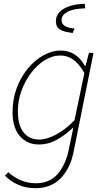

<svg xmlns="http://www.w3.org/2000/svg" viewBox="-20 -756 558 1010"><path d="M166 234Q117 234 76 216Q35 198 6 168L24 150Q50 175 88 191.5Q126 208 168 208Q242 208 284 158.5Q326 109 342 30L366 -86Q324 -46 279.5 -21Q235 4 184 4Q123 4 84.5 -40Q46 -84 46 -166Q46 -233 67.5 -291.5Q89 -350 125.5 -394.5Q162 -439 207.5 -464.5Q253 -490 300 -490Q343 -490 375 -468Q407 -446 426 -410H430L448 -478H472L366 48Q348 133 297.5 183.5Q247 234 166 234ZM186 -22Q228 -22 278.5 -50Q329 -78 372 -124L424 -372Q395 -422 364.5 -443Q334 -464 298 -464Q255 -464 215 -439Q175 -414 143 -371.5Q111 -329 92.5 -277Q74 -225 74 -172Q74 -97 104 -59.5Q134 -22 186 -22ZM362 -582Q326 -587 307 -595Q288 -603 281 -615Q274 -627 274 -644Q274 -673 293.5 -693Q313 -713 347 -724Q381 -735 426 -736L428 -712Q367 -711 335.5 -694Q304 -677 304 -652Q304 -630 321 -619.5Q338 -609 372 -606Z"/></svg>

Font: Source Sans 3 ExtraLight ExtraLight
Style: Italic
Weight: 250
Italic angle: -11°
Version: Version 3.052;hotconv 1.1.0;makeotfexe 2.6.0